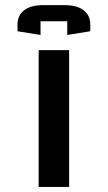

<svg xmlns="http://www.w3.org/2000/svg" viewBox="-20 -734 423 754"><path d="M334.5 -611.3V-638.2Q334.5 -672.9 308.8 -693.4Q283.2 -713.9 231.9 -713.9H151.4Q100.1 -713.9 74.5 -693.4Q48.8 -672.9 48.8 -638.2V-611.3L139.2 -596.7V-650.4H244.1V-596.7ZM251.5 0H131.8V-537.1H251.5Z"/></svg>

Font: Squarish Sans CT
Style: Regular
Weight: 400
Version: Version 0.9